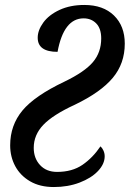

<svg xmlns="http://www.w3.org/2000/svg" viewBox="-20 -744 523 774"><path d="M21 -158Q21 -239 70.5 -298.5Q120 -358 240 -415Q321 -454 354.5 -493.5Q388 -533 388 -589Q388 -629 368 -649.5Q348 -670 317 -670Q237 -670 212 -535Q132 -535 132 -592Q132 -622 154.5 -653Q177 -684 220 -704Q263 -724 320 -724Q396 -724 439.5 -681.5Q483 -639 483 -568Q483 -488 434.5 -430Q386 -372 282 -322Q193 -281 154.5 -240.5Q116 -200 116 -148Q116 -106 141.5 -78.5Q167 -51 210 -51Q271 -51 312.5 -79.5Q354 -108 385 -154Q392 -148 397 -137Q402 -126 402 -114Q402 -83 375 -54.5Q348 -26 301 -8Q254 10 197 10Q141 10 101.5 -13Q62 -36 41.5 -74Q21 -112 21 -158Z"/></svg>

Font: Noto Serif CondSemiBold
Style: Italic
Weight: 600
Width: 3
Italic angle: -12°
Designer: Monotype Design Team
Foundry: Monotype Imaging Inc.
Version: Version 1.001